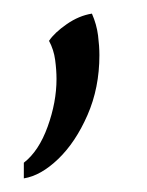

<svg xmlns="http://www.w3.org/2000/svg" viewBox="-20 -110 216 282"><path d="M15 152V129Q37 112 50 76Q63 40 63 6Q63 -7 61 -22Q59 -37 52 -50Q60 -62 78 -74.5Q96 -87 115 -90Q122 -74 124 -58Q126 -42 126 -29Q126 19 108.5 59Q91 99 65.5 123.5Q40 148 15 152Z"/></svg>

Font: Bona Nova
Style: Italic
Weight: 400
Italic angle: -4°
Designer: Mateusz Machalski
Foundry: Capitalics
Version: Version 4.001; ttfautohint (v1.8.3)